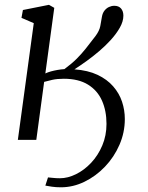

<svg xmlns="http://www.w3.org/2000/svg" viewBox="-20 -580 612 796"><path d="M54 0 120 -484 69 -506 75 -538.5 183 -560 205 -547.5 168 -275.5Q178.5 -280.5 191.2 -284Q204 -287.5 218.2 -290Q232.5 -292.5 247 -293.5Q278 -316.5 298 -336.5Q318 -356.5 335.5 -378.5Q353 -400.5 375.5 -430Q392 -452 395.8 -472Q399.5 -492 402.5 -510Q405 -525.5 413 -535.8Q421 -546 431.8 -551Q442.5 -556 454 -556Q472 -556 481.8 -544.8Q491.5 -533.5 491.5 -515Q491.5 -491 476.5 -464.8Q461.5 -438.5 438 -413Q417.5 -390.5 391.5 -368.2Q365.5 -346 338.8 -326.8Q312 -307.5 288.5 -292.5Q344.5 -288.5 384.2 -269.8Q424 -251 449.2 -222Q474.5 -193 486 -158.2Q497.5 -123.5 497.5 -86.5Q497.5 -30.5 475.2 20.5Q453 71.5 415.2 111Q377.5 150.5 330.2 173.5Q283 196.5 232.5 196.5Q212 196.5 195 194Q178 191.5 168 189.5L179 155.5Q187 156 199.8 157.5Q212.5 159 228.5 159Q261 159 295 142.2Q329 125.5 357.8 95Q386.5 64.5 404 23.2Q421.5 -18 421.5 -66.5Q421.5 -120.5 402.8 -162.8Q384 -205 344.8 -229.2Q305.5 -253.5 244.5 -253.5Q217 -253.5 196.8 -249Q176.5 -244.5 163 -240.5L130.5 0Z"/></svg>

Font: Merriweather 36pt Light
Style: Italic
Weight: 300
Italic angle: -7.8°
Version: Version 2.101